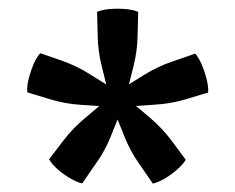

<svg xmlns="http://www.w3.org/2000/svg" viewBox="-20 -758 547 446"><path d="M205.5 -730.5Q217 -735.5 235 -737Q253 -738.5 271.2 -737Q289.5 -735.5 301 -730.5L299.5 -673.5Q299 -639.5 290 -603.5Q281 -567.5 273 -536.5Q263.5 -525.5 253.5 -525.5Q242 -525.5 233 -536.5Q225.5 -567.5 216.5 -603.5Q207.5 -639.5 207 -673.5ZM43.5 -543.5Q42 -555.5 46.2 -573.2Q50.5 -591 57.5 -607.8Q64.5 -624.5 73.5 -634.5L126.5 -616Q159 -604.5 190.5 -584.5Q222 -564.5 249 -548Q257 -535.5 253.5 -525.5Q251.5 -520 247.5 -516Q243.5 -512 236 -510Q204.5 -512 167.5 -514.5Q130.5 -517 98 -527ZM171 -332Q159 -334.5 143.5 -343.5Q128 -352.5 114.2 -364.5Q100.5 -376.5 94 -388L128 -432.5Q149 -460 177.8 -484Q206.5 -508 230 -528Q244.5 -532 253.5 -525.5Q257.5 -522.5 260.2 -517.2Q263 -512 263 -505Q251 -475 237.2 -440.8Q223.5 -406.5 203 -378.5ZM411.5 -387Q405.5 -376.5 392.2 -364.8Q379 -353 363.5 -343.8Q348 -334.5 335 -331.5L303 -378Q283 -406 269.2 -440.5Q255.5 -475 243.5 -504.5Q244 -518.5 253.5 -525.5Q257.5 -528.5 263.5 -529.5Q269.5 -530.5 276 -528Q301 -508 329.2 -483.8Q357.5 -459.5 378 -432ZM433.5 -633.5Q441.5 -624.5 448.5 -608.2Q455.5 -592 460 -574Q464.5 -556 463.5 -543L408.5 -526.5Q376 -517 338.8 -514.8Q301.5 -512.5 270.5 -510Q257 -514.5 253.5 -525.5Q249.5 -535.5 257 -547.5Q284.5 -565.5 316 -584.8Q347.5 -604 380 -615Z"/></svg>

Font: Signika Negative Medium
Style: Regular
Weight: 500
Designer: Anna Giedry
Foundry: Anna Giedry
Version: Version 2.001